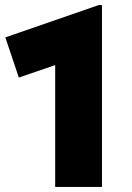

<svg xmlns="http://www.w3.org/2000/svg" viewBox="-20 -735 518 755"><path d="M197 0V-479L54 -430L1 -588L368 -715H381V0Z"/></svg>

Font: Geologica Cursive Black
Style: Regular
Weight: 900
Designer: Sindre Bremnes, Frode Helland
Foundry: Monokrom Skriftforlag AS
Version: Version 1.010;gftools[0.9.28]